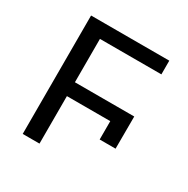

<svg xmlns="http://www.w3.org/2000/svg" viewBox="-152 -792 904 925"><g transform="rotate(30 300.0 -329.5)"><path d="M188 -582.5V-341.3H518.1L517.6 -162.1H429.2V-264.2H188V0H94.7V-658.7H529.8V-582.5Z"/></g></svg>

Font: Liberation Mono
Style: Regular
Weight: 400
Monospace: yes
Designer: Steve Matteson
Foundry: Ascender Corporation
Version: Version 2.1.5